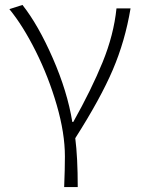

<svg xmlns="http://www.w3.org/2000/svg" viewBox="-20 -561 579 778"><path d="M243 73Q243 -21 210 -135Q177 -249 125 -353Q73 -457 18 -524L71 -541Q135 -460 194 -325Q253 -190 273 -67H277Q351 -199 396 -309.5Q441 -420 452 -527H509Q487 -395 437 -278Q387 -161 285 -1Q295 77 295 197H240Q243 124 243 73Z"/></svg>

Font: Nebula Sans Light
Style: Regular
Weight: 300
Designer: Paul D. Hunt for Adobe (as Source Sans)
Foundry: Nebula Entertainment & Broadcasting LLC
Version: Version 1.010